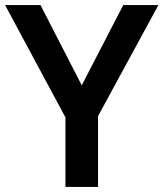

<svg xmlns="http://www.w3.org/2000/svg" viewBox="-20 -827 642 754"><path d="M301 -492 464 -807H602L365 -371V-93H237V-366L0 -807H139Z"/></svg>

Font: Noto Sans Telugu UI SemiBold
Style: Regular
Weight: 600
Designer: Jelle Bosma - Monotype Design Team
Foundry: Monotype Imaging Inc.
Version: Version 2.005; ttfautohint (v1.8.4.7-5d5b)